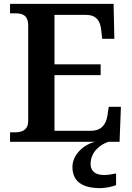

<svg xmlns="http://www.w3.org/2000/svg" viewBox="-20 -734 682 994"><path d="M32 0H473C412 14 355 68 355 130C355 206 407 240 499 240C520 240 560 234 581 224V164C557 169 536 172 518 172C478 172 449 155 449 115C449 52 500 13 542 0H599L606 -181H543L536 -135C529 -91 506 -57 450 -57H262V-345H501V-401H262V-657H424C479 -657 499 -626 504 -579L509 -533H572L568 -714H32V-665H58C95 -665 126 -657 126 -600V-109C126 -62 96 -49 59 -49H32Z"/></svg>

Font: Noto Serif Devanagari SemiBold
Style: Regular
Weight: 600
Designer: Universal Thirst, Indian Type Foundry and the Monotype Design Team
Foundry: Monotype Imaging Inc.
Version: Version 2.004